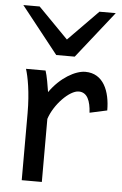

<svg xmlns="http://www.w3.org/2000/svg" viewBox="-55 -820 545 859"><g transform="rotate(5 217.5 -390.5)"><path d="M166 0V-283.2C187.5 -349.6 254.4 -417.5 295.4 -417.5C334 -417.5 348.6 -379.9 351.6 -327.1L429.7 -344.2C429.7 -429.7 398.9 -507.8 317.4 -507.8C272.9 -507.8 206.1 -470.7 158.7 -402.8C155.3 -426.3 146.5 -477.5 139.2 -498H51.3C62 -464.4 75.7 -396 75.7 -300.3V0ZM14.6 -781.2 180.7 -571.3H263.7L429.7 -781.2H356.4L222.2 -644.5L87.9 -781.2Z"/></g></svg>

Font: Andika
Style: Regular
Weight: 400
Designer: Victor Gaultney, Annie Olsen, Julie Remington, Don Collingsworth, Eric Hays
Foundry: SIL International
Version: Version 1.000